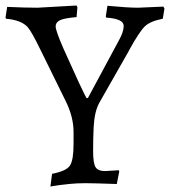

<svg xmlns="http://www.w3.org/2000/svg" viewBox="-39 -665 617 697"><path d="M178.5 -591.5C188.8 -596.5 209 -600.3 239 -603L242 -638L239 -645L97 -637C66.3 -637 29.7 -638 -13 -640L-19 -601L-17 -597C19.7 -593.7 45.7 -583.7 61 -567C70.3 -557 86.3 -528.7 109 -482L199 -299C218.3 -260.3 228 -222.7 228 -186V-142C228 -103.3 223.7 -77.3 215 -64C206.3 -50.7 184.7 -40.7 150 -34L144 12C190.7 4 232.3 0 269 0C291 0 329.7 1 385 3L394 -43L392 -47L343 -44C325.7 -44 314 -48.7 308 -58C302 -67.3 299 -87.2 299 -117.5C299 -147.8 299.7 -176.7 301 -204C303 -241.3 309.7 -270.3 321 -291L428 -479L431 -485C455 -528.3 473.5 -556.3 486.5 -569C499.5 -581.7 521.3 -591 552 -597L558 -634L554 -641L462 -637C437.3 -637 400.3 -639.3 351 -644L345 -605L347 -601C389 -598.3 410 -588.3 410 -571C410 -557 404.7 -540.3 394 -521L280 -309H275C274.3 -309 264.8 -328.3 246.5 -367L191 -489.5C172.3 -532.5 163 -559 163 -569C163 -579 168.2 -586.5 178.5 -591.5Z"/></svg>

Font: Alegreya SC
Style: Regular
Weight: 400
Designer: Juan Pablo del Peral
Foundry: Juan Pablo del Peral
Version: Version 1.003